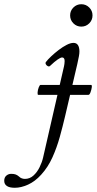

<svg xmlns="http://www.w3.org/2000/svg" viewBox="-171 -619 458 909"><path d="M-101 270Q-126 270 -138.5 261.5Q-151 253 -151 237Q-151 221 -141 212.5Q-131 204 -118 204Q-105 204 -97 207Q-89 210 -82 216Q-75 223 -67.5 225.5Q-60 228 -53 228Q-30 228 -12.5 212Q5 196 16.5 172.5Q28 149 33 127L132 -305Q133 -310 134 -316.5Q135 -323 135 -330Q135 -347 123 -347Q116 -347 101.5 -337Q87 -327 66 -307Q62 -303 56 -305.5Q50 -308 46.5 -314Q43 -320 46 -325Q55 -337 71.5 -352.5Q88 -368 107 -382.5Q126 -397 144.5 -406.5Q163 -416 177 -416Q191 -416 198 -405.5Q205 -395 205 -375Q205 -365 202.5 -352Q200 -339 195 -316L137 -68Q126 -21 112 29.5Q98 80 77 126.5Q56 173 24 208Q-5 240 -38 255Q-71 270 -101 270ZM214 -493Q192 -493 176.5 -508.5Q161 -524 161 -546Q161 -568 176.5 -583.5Q192 -599 214 -599Q236 -599 251.5 -583.5Q267 -568 267 -546Q267 -524 251.5 -508.5Q236 -493 214 -493ZM10 -170Q6 -170 7 -182Q8 -194 12.5 -205.5Q17 -217 21 -217H260Q265 -217 263.5 -205.5Q262 -194 257.5 -182Q253 -170 248 -170Z"/></svg>

Font: Junicode VF
Style: Italic
Weight: 400
Italic angle: -11°
Designer: Peter S. Baker
Version: Version 2.209